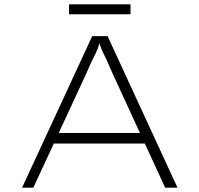

<svg xmlns="http://www.w3.org/2000/svg" viewBox="-20 -867 921 887"><path d="M82 0 406 -700H477L800 0H743L498 -532Q482 -570 473 -589.5Q464 -609 458 -620Q452 -631 447 -645.5Q442 -660 432 -687L447 -688Q436 -655 429.5 -638Q423 -621 416 -608.5Q409 -596 401 -578.5Q393 -561 378 -526L134 0ZM210 -204 231 -253H653L666 -204ZM299 -801V-847H583V-801Z"/></svg>

Font: Lexend Tera ExtraLight
Style: Regular
Weight: 250
Designer: Bonnie Shaver-Troup, Thomas Jockin
Foundry: Lexend
Version: Version 1.007